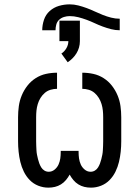

<svg xmlns="http://www.w3.org/2000/svg" viewBox="-20 -854 640 882"><path d="M398 8Q382 8 367.5 4.5Q353 1 340 -7Q327 -15 317 -27Q307 -39 300 -52Q293 -39 283 -27Q273 -15 260 -7Q247 1 232.5 4.5Q218 8 202 8Q178 8 155.5 -1Q133 -10 116.5 -27Q100 -44 89.5 -65.5Q79 -87 73.5 -110Q68 -133 65.5 -157Q63 -181 63 -205V-315Q63 -341 66.5 -366.5Q70 -392 80 -416Q90 -440 106 -460.5Q122 -481 144 -495Q166 -509 191 -514.5Q216 -520 242 -520V-446Q227 -446 212 -441.5Q197 -437 185.5 -427Q174 -417 166 -404Q158 -391 153.5 -376Q149 -361 147.5 -346Q146 -331 146 -315V-205Q146 -194 146.5 -184Q147 -174 147.5 -163.5Q148 -153 150 -143Q152 -133 154.5 -123Q157 -113 160.5 -103.5Q164 -94 169.5 -85Q175 -76 184 -70.5Q193 -65 204 -65Q219 -65 231 -75Q243 -85 249 -98.5Q255 -112 257 -126.5Q259 -141 259 -156V-161H341V-156Q341 -141 343 -126.5Q345 -112 351 -98.5Q357 -85 369 -75Q381 -65 396 -65Q407 -65 416 -70.5Q425 -76 430.5 -85Q436 -94 439.5 -103.5Q443 -113 445.5 -123Q448 -133 450 -143Q452 -153 452.5 -163.5Q453 -174 453.5 -184Q454 -194 454 -205V-315Q454 -331 452.5 -346Q451 -361 446.5 -376Q442 -391 434 -404Q426 -417 414.5 -427Q403 -437 388 -441.5Q373 -446 358 -446V-520Q384 -520 409 -514.5Q434 -509 456 -495Q478 -481 494 -460.5Q510 -440 520 -416Q530 -392 533.5 -366.5Q537 -341 537 -315V-205Q537 -181 534.5 -157Q532 -133 526.5 -110Q521 -87 510.5 -65.5Q500 -44 483.5 -27Q467 -10 444.5 -1Q422 8 398 8ZM174 -715Q174 -739 182 -763Q190 -787 208.5 -803.5Q227 -820 251 -827Q275 -834 300 -834Q320 -834 339.5 -829Q359 -824 378 -817Q397 -810 415 -801.5Q433 -793 452 -785.5Q471 -778 490.5 -773Q510 -768 530 -768V-715Q510 -715 490.5 -720Q471 -725 452 -732Q433 -739 415 -747.5Q397 -756 378 -763Q359 -770 339.5 -775Q320 -780 300 -780Q287 -780 274 -776Q261 -772 251.5 -763Q242 -754 238.5 -741Q235 -728 235 -715ZM291 -568 262 -608Q276 -617 285 -632.5Q294 -648 294 -665H253V-759H347V-665Q347 -650 343 -636Q339 -622 331.5 -609.5Q324 -597 313.5 -586.5Q303 -576 291 -568Z"/></svg>

Font: Iosevka SS04 Extended
Style: Regular
Weight: 400
Width: 7
Monospace: yes
Designer: Belleve Invis
Foundry: Belleve Invis
Version: Version 19.0.0; ttfautohint (v1.8.4)